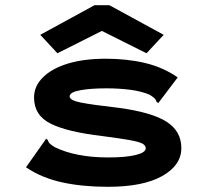

<svg xmlns="http://www.w3.org/2000/svg" viewBox="-20 -708 790 739"><path d="M395 11Q298 11 219.5 -6Q141 -23 80 -64L152 -166L157 -174L164 -169Q166 -161 171 -156Q176 -151 190 -142Q271 -102 397 -102Q464 -102 502.5 -111.5Q541 -121 541 -137Q541 -148 528.5 -155Q516 -162 480.5 -168.5Q445 -175 376 -184Q239 -200 175 -232Q111 -264 111 -333Q111 -376 145 -410Q179 -444 240.5 -463Q302 -482 387 -482Q469 -482 538.5 -465.5Q608 -449 664 -410L595 -319L589 -311L582 -317Q580 -325 575 -329.5Q570 -334 557 -343Q524 -357 481 -362.5Q438 -368 390 -368Q328 -368 288 -360.5Q248 -353 248 -337Q248 -322 290 -313.5Q332 -305 436 -293Q564 -276 621 -239.5Q678 -203 678 -138Q678 -72 604.5 -30.5Q531 11 395 11ZM201 -503 135 -574 344 -688H401L610 -574L544 -503L372 -589Z"/></svg>

Font: Inconsolata ExtraExpanded Black
Style: Regular
Weight: 900
Width: 8
Monospace: yes
Designer: Raph Levien, Cyreal, Brenton Simpson
Foundry: Raph Levien, Cyreal, Google
Version: Version 3.001; ttfautohint (v1.8.2.53-6de2)